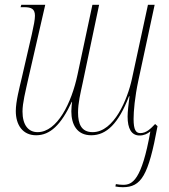

<svg xmlns="http://www.w3.org/2000/svg" viewBox="-20 -556 704 802"><path d="M493 226C570 226 600 178 638 -29L628 -38C609 -18 591 0 566 0C548 0 538 -13 538 -59C538 -91 543 -150 558 -220L626 -536H598L531 -226C513 -143 457 -4 367 -4C320 -4 306 -38 306 -86C306 -126 316 -166 325 -208L394 -536H366L304 -245C279 -126 219 -4 137 -4C99 -4 74 -33 74 -90C74 -126 86 -172 99 -231L169 -536H69L66 -526H81C112 -526 126 -518 126 -490C126 -474 121 -449 113 -413L71 -231C61 -188 46 -132 46 -92C46 -35 74 9 131 9C189 9 235 -34 280 -131L281 -130C280 -121 278 -105 278 -91C278 -35 302 9 361 9C425 9 475 -40 519 -154H521C517 -121 513 -90 513 -69C513 -19 529 10 563 10C581 10 596 3 608 -7C572 198 532 216 495 216C485 216 475 215 464 213L462 223C473 225 482 226 493 226Z"/></svg>

Font: Noto Serif Display Condensed Thin
Style: Italic
Weight: 100
Width: 3
Italic angle: -12°
Designer: Monotype Design Team
Foundry: Monotype Imaging Inc.
Version: Version 2.009